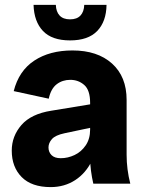

<svg xmlns="http://www.w3.org/2000/svg" viewBox="-20 -750 590 784"><path d="M361 0Q355 -26 351.5 -53Q348 -80 348 -106V-330Q348 -382 324 -403Q300 -424 267 -424Q235 -424 211.5 -406Q188 -388 179 -347L36 -378Q57 -461 120 -502.5Q183 -544 276 -544Q378 -544 437.5 -490.5Q497 -437 497 -342V-118Q497 -59 512 0ZM187 14Q109 14 68.5 -27Q28 -68 28 -135Q28 -194 67.5 -239.5Q107 -285 190 -298L391 -331V-237L244 -206Q206 -198 192 -182Q178 -166 178 -148Q178 -129 190.5 -116.5Q203 -104 228 -104Q257 -104 284.5 -117Q312 -130 330 -156.5Q348 -183 348 -221H382Q382 -149 356.5 -96Q331 -43 287 -14.5Q243 14 187 14ZM266 -585Q192 -585 155.5 -623.5Q119 -662 117 -730H208Q209 -702 223.5 -686.5Q238 -671 266 -671Q294 -671 308.5 -686.5Q323 -702 324 -730H415Q414 -662 377 -623.5Q340 -585 266 -585Z"/></svg>

Font: Radio Canada Big
Style: Bold
Weight: 700
Designer: Étienne Aubert Bonn
Foundry: Coppers and Brasses
Version: Version 1.001